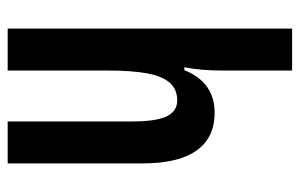

<svg xmlns="http://www.w3.org/2000/svg" viewBox="-164 -636 800 513"><g transform="rotate(90 236.5 -380.0)"><path d="M169 -574Q169 -547 167 -521.5Q165 -496 160 -472H168Q178 -498 194.5 -516.5Q211 -535 233 -544Q255 -553 281 -553Q327 -553 357 -531Q387 -509 402 -466.5Q417 -424 417 -362V0H305V-333Q305 -396 291.5 -424.5Q278 -453 249 -453Q219 -453 201.5 -433Q184 -413 176.5 -372.5Q169 -332 169 -269V0H57V-760H169Z"/></g></svg>

Font: Noto Sans Display ExtraCondensed SemiBold
Style: Regular
Weight: 600
Width: 2
Designer: Monotype Design Team
Foundry: Monotype Imaging Inc.
Version: Version 2.003